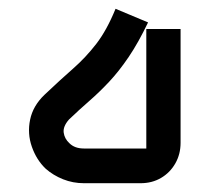

<svg xmlns="http://www.w3.org/2000/svg" viewBox="-20 -417 477 437"><path d="M171 0Q146 0 123.5 -9Q101 -18 84 -33Q63 -53 52.5 -83Q42 -113 48.5 -144.5Q55 -176 81 -201Q118 -236 146.5 -261Q175 -286 199 -317Q223 -348 243 -397L317 -366Q295 -320 273 -287.5Q251 -255 228.5 -231Q206 -207 183 -187Q160 -167 137 -145Q123 -129 125 -115Q127 -101 138 -91Q150 -79 171 -79H323Q320 -76 318 -74Q316 -72 313 -69V-351H391V-92Q391 -66 379 -45Q367 -24 346.5 -12Q326 0 300 0Z"/></svg>

Font: Mada
Style: Regular
Weight: 400
Designer: Khaled Hosny
Version: Version 1.5